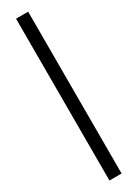

<svg xmlns="http://www.w3.org/2000/svg" viewBox="-242 -737 667 932"><g transform="rotate(-30 92.0 -270.5)"><path d="M58 183V-724H126V183Z"/></g></svg>

Font: Archivo ExtraCondensed
Style: Regular
Weight: 400
Width: 2
Designer: Hector Gatti
Foundry: Omnibus-Type
Version: Version 2.001